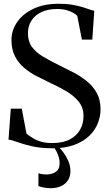

<svg xmlns="http://www.w3.org/2000/svg" viewBox="-20 -772 574 1014"><path d="M255.5 11Q194 11 148 0.2Q102 -10.5 71.5 -21.8Q41 -33 25 -34.5L37 -198H95L120 -65.5Q137.5 -52.5 156 -41.2Q174.5 -30 198.5 -23.2Q222.5 -16.5 255.5 -16.5Q313 -16.5 349.5 -36Q386 -55.5 403.5 -88Q421 -120.5 421 -158.5Q421 -203.5 395.8 -235Q370.5 -266.5 328.8 -291Q287 -315.5 236.5 -338.5Q205.5 -353.5 171.5 -371Q137.5 -388.5 107.8 -413.5Q78 -438.5 59.2 -474.5Q40.5 -510.5 40.5 -561.5Q40.5 -611 69.8 -654.2Q99 -697.5 154 -724.5Q209 -751.5 286 -752Q327 -752.5 359 -747.2Q391 -742 414.5 -734.8Q438 -727.5 453.8 -721.8Q469.5 -716 478 -715.5L467.5 -563H412.5L388 -688.5Q381.5 -695 368 -703.5Q354.5 -712 333 -718.2Q311.5 -724.5 281 -724.5Q233.5 -724.5 199 -708.2Q164.5 -692 146 -663.2Q127.5 -634.5 127.5 -597.5Q127.5 -553.5 148.5 -524.5Q169.5 -495.5 207.2 -473Q245 -450.5 295 -426Q330.5 -409 368.2 -389.2Q406 -369.5 438.5 -343.2Q471 -317 491 -281Q511 -245 511 -194.5Q511 -159 497.2 -122.8Q483.5 -86.5 453.2 -56.2Q423 -26 374.2 -7.5Q325.5 11 255.5 11ZM246 222Q232 222 213.5 218.8Q195 215.5 183 210.5V143Q193 146.5 204.8 148Q216.5 149.5 225.5 149.5Q253 149.5 274 135.8Q295 122 295 89.5Q295 73.5 290.2 57.2Q285.5 41 277.5 26.2Q269.5 11.5 260 0H274.5H286Q299 12 314.2 32.2Q329.5 52.5 340.8 78Q352 103.5 352 131.5Q352 160 338.8 180.2Q325.5 200.5 302 211.2Q278.5 222 246 222Z"/></svg>

Font: Merriweather 144pt
Style: Regular
Weight: 400
Version: Version 2.100